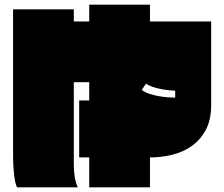

<svg xmlns="http://www.w3.org/2000/svg" viewBox="-20 -757 960 822"><path d="M622 45H362V-83H319V-327H362V-405H296V-52Q296 -26 299.5 -2Q303 22 313 45H53Q48 36 45 21Q42 6 40 -12Q38 -30 37 -49.5Q36 -69 36 -87V-717H296V-665H362V-737H622V-665H884V-307Q884 -243 860.5 -200Q837 -157 799.5 -131Q762 -105 715.5 -94Q669 -83 622 -83ZM605 -399 587 -372Q600 -362 619.5 -355.5Q639 -349 659 -345.5Q679 -342 698 -340.5Q717 -339 730 -339V-369Q717 -369 700 -371Q683 -373 665.5 -376.5Q648 -380 632 -385.5Q616 -391 605 -399Z"/></svg>

Font: ChangwonDangamAsac Bold
Style: Regular
Weight: 700
Designer: Choi Chi-young, Lee Youngbeen, Kim Jungjin, Yoon Jihee, Han Dohee
Foundry: YoonDesign Inc.
Version: Version 1.010;Build 20210623